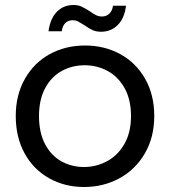

<svg xmlns="http://www.w3.org/2000/svg" viewBox="-20 -739 680 768"><path d="M316 9Q239 9 176.5 -26Q114 -61 78.5 -125.5Q43 -190 43 -275Q43 -359 79.5 -423.5Q116 -488 179 -522.5Q242 -557 320 -557Q398 -557 461 -522.5Q524 -488 560.5 -424Q597 -360 597 -275Q597 -190 559.5 -125.5Q522 -61 458 -26Q394 9 316 9ZM316 -71Q365 -71 408 -94Q451 -117 477.5 -163Q504 -209 504 -275Q504 -341 478 -387Q452 -433 410 -455.5Q368 -478 319 -478Q269 -478 227.5 -455.5Q186 -433 161 -387Q136 -341 136 -275Q136 -208 160.5 -162Q185 -116 226 -93.5Q267 -71 316 -71ZM174 -614Q181 -665 207.5 -692Q234 -719 274 -719Q293 -719 306.5 -712.5Q320 -706 339 -694Q353 -684 364 -678.5Q375 -673 388 -673Q405 -673 417 -684Q429 -695 432 -716H484Q478 -666 451 -639Q424 -612 384 -612Q365 -612 350.5 -618.5Q336 -625 318 -638Q302 -648 292.5 -653Q283 -658 270 -658Q253 -658 241.5 -647Q230 -636 227 -614Z"/></svg>

Font: MSTAGE
Style: Regular
Weight: 400
Designer: Ninad Kale (Devanagari), Jonny Pinhorn (Latin)
Foundry: Indian Type Foundry
Version: 4.004